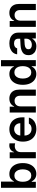

<svg xmlns="http://www.w3.org/2000/svg" viewBox="1548 -2295 758 3894"><g transform="rotate(-90 1927.0 -348.0)"><path d="M65.4 -707H190.4V-443.4H195.3Q215.3 -482.9 250 -510Q284.7 -537.1 346.7 -537.1Q409.2 -537.1 459 -505.4Q508.8 -473.6 537.6 -412.1Q566.4 -350.6 566.4 -264.6Q566.4 -179.2 538.1 -117.2Q509.8 -55.2 460 -22.7Q410.2 9.8 347.7 9.8Q242.2 9.8 195.3 -84H187.5V0H65.4ZM312.5 -92.8Q353 -92.8 381.6 -114.7Q410.2 -136.7 424.8 -175.8Q439.5 -214.8 439.5 -265.6Q439.5 -315.4 425 -354Q410.6 -392.6 382.1 -414.1Q353.5 -435.5 312.5 -435.5Q272.9 -435.5 244.9 -414.6Q216.8 -393.6 202.1 -355.2Q187.5 -316.9 187.5 -265.6Q187.5 -213.9 202.1 -174.8Q216.8 -135.7 244.9 -114.3Q272.9 -92.8 312.5 -92.8Z M664.1 -530.3H785.2V-442.4H791Q804.7 -487.3 840.3 -512.7Q876 -538.1 921.9 -538.1Q949.2 -538.1 966.8 -535.2V-419.9Q958.5 -422.9 941.4 -425.3Q924.3 -427.7 909.2 -427.7Q875 -427.7 847.7 -413.1Q820.3 -398.4 804.7 -372.1Q789.1 -345.7 789.1 -312.5V0H664.1Z M1001.5 -261.7Q1001.5 -343.3 1032.7 -405.5Q1064 -467.8 1120.8 -502.4Q1177.7 -537.1 1252.4 -537.1Q1319.8 -537.1 1374.8 -508.3Q1429.7 -479.5 1462.2 -419.2Q1494.6 -358.9 1494.6 -269.5V-230.5H1124.5Q1125 -186 1142.1 -153.6Q1159.2 -121.1 1189.5 -104Q1219.7 -86.9 1260.3 -86.9Q1299.8 -86.9 1327.6 -102.1Q1355.5 -117.2 1367.7 -141.6H1489.7Q1478.5 -95.7 1447.3 -61.3Q1416 -26.9 1367.9 -8.1Q1319.8 10.7 1259.3 10.7Q1180.2 10.7 1121.8 -22.7Q1063.5 -56.2 1032.5 -117.7Q1001.5 -179.2 1001.5 -261.7ZM1375.5 -315.4Q1375 -351.6 1359.9 -379.9Q1344.7 -408.2 1317.4 -424.3Q1290 -440.4 1254.4 -440.4Q1217.8 -440.4 1189.2 -423.6Q1160.6 -406.7 1144 -378.2Q1127.4 -349.6 1125 -315.4Z M1716.3 0H1591.3V-530.3H1710.4V-440.4H1717.3Q1735.8 -486.3 1776.1 -511.7Q1816.4 -537.1 1874.5 -537.1Q1929.7 -537.1 1970.9 -513.7Q2012.2 -490.2 2034.4 -445.3Q2056.6 -400.4 2056.2 -337.9V0H1932.1V-318.4Q1932.1 -372.1 1904.8 -401.9Q1877.4 -431.6 1828.6 -431.6Q1795.4 -431.6 1770 -417.2Q1744.6 -402.8 1730.5 -375.7Q1716.3 -348.6 1716.3 -310.5Z M2153.8 -264.6Q2153.8 -350.6 2182.6 -412.1Q2211.4 -473.6 2261.2 -505.4Q2311 -537.1 2373.5 -537.1Q2479 -537.1 2524.9 -443.4H2529.8V-707H2653.8V0H2531.7V-84H2524.9Q2478 9.8 2372.6 9.8Q2309.6 9.8 2260 -22.7Q2210.4 -55.2 2182.1 -117.2Q2153.8 -179.2 2153.8 -264.6ZM2532.7 -265.6Q2532.7 -316.9 2518.1 -355.2Q2503.4 -393.6 2475.1 -414.6Q2446.8 -435.5 2406.7 -435.5Q2366.2 -435.5 2337.9 -414.1Q2309.6 -392.6 2295.2 -354Q2280.8 -315.4 2280.8 -265.6Q2280.8 -214.8 2295.4 -175.8Q2310.1 -136.7 2338.4 -114.7Q2366.7 -92.8 2406.7 -92.8Q2446.3 -92.8 2474.6 -114.3Q2502.9 -135.7 2517.8 -174.8Q2532.7 -213.9 2532.7 -265.6Z M2952.6 -309.6Q3037.1 -315.4 3088.4 -317.4V-359.4Q3088.4 -398.9 3063.5 -420.7Q3038.6 -442.4 2992.7 -442.4Q2952.1 -442.4 2926.3 -425.3Q2900.4 -408.2 2893.1 -378.9H2772.9Q2777.3 -424.3 2805.2 -460.2Q2833 -496.1 2881.8 -516.6Q2930.7 -537.1 2995.6 -537.1Q3051.3 -537.1 3100.3 -519.8Q3149.4 -502.4 3180.9 -461.7Q3212.4 -420.9 3212.4 -354.5V0H3093.3V-73.2H3089.4Q3069.8 -36.1 3030.8 -12.7Q2991.7 10.7 2933.1 10.7Q2881.8 10.7 2841.6 -7.8Q2801.3 -26.4 2778.3 -62.5Q2755.4 -98.6 2755.4 -149.4Q2755.4 -231.4 2810.8 -267.8Q2866.2 -304.2 2952.6 -309.6ZM2965.3 -81.1Q3002 -81.1 3030.3 -95.7Q3058.6 -110.4 3074 -135.5Q3089.4 -160.6 3089.4 -190.4L3088.9 -233.9L2972.2 -226.6Q2926.3 -222.7 2900.9 -203.6Q2875.5 -184.6 2875.5 -150.4Q2875.5 -116.7 2899.9 -98.9Q2924.3 -81.1 2965.3 -81.1Z M3454.6 0H3329.6V-530.3H3448.7V-440.4H3455.6Q3474.1 -486.3 3514.4 -511.7Q3554.7 -537.1 3612.8 -537.1Q3668 -537.1 3709.2 -513.7Q3750.5 -490.2 3772.7 -445.3Q3794.9 -400.4 3794.4 -337.9V0H3670.4V-318.4Q3670.4 -372.1 3643.1 -401.9Q3615.7 -431.6 3566.9 -431.6Q3533.7 -431.6 3508.3 -417.2Q3482.9 -402.8 3468.8 -375.7Q3454.6 -348.6 3454.6 -310.5Z"/></g></svg>

Font: Pretendard Std SemiBold
Style: Regular
Weight: 600
Designer: Base glyphs from Inter by Rasmus Andersson; Hangeul glyphs from Noto Sans CJK(Source Han Sans) by Jang Soo-young and Kan
Foundry: Kil Hyung-jin
Version: Version 1.309